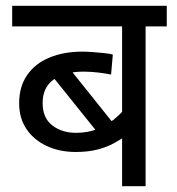

<svg xmlns="http://www.w3.org/2000/svg" viewBox="-20 -642 611 662"><path d="M555 -551H482V0H401V-201L416 -175Q398 -162 373.5 -148.5Q349 -135 316.5 -126.5Q284 -118 241 -118Q185 -118 140.5 -139Q96 -160 71 -197.5Q46 -235 46 -286Q46 -343 73.5 -383Q101 -423 150.5 -443.5Q200 -464 265 -464Q279 -464 299 -462.5Q319 -461 338.5 -459Q358 -457 369 -454L363 -385Q343 -389 318 -392Q293 -395 268 -395Q202 -395 164.5 -367.5Q127 -340 127 -287Q127 -235 160.5 -209.5Q194 -184 242 -184Q283 -184 315.5 -197Q348 -210 372.5 -230Q397 -250 414 -271L401 -220V-551H22V-622H555ZM205 -424 377 -209 331 -167 143 -401Z"/></svg>

Font: hin115
Style: Book
Weight: 400
Designer: Jelle Bosma - Monotype Design Team
Foundry: Monotype Imaging Inc.
Version: Version 2.003